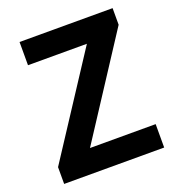

<svg xmlns="http://www.w3.org/2000/svg" viewBox="-134 -848 880 956"><g transform="rotate(-20 306.5 -370.0)"><path d="M43 0H573V-124H225L569 -652V-740H76V-617H388L43 -89Z"/></g></svg>

Font: Genne Gothic Bold
Style: Regular
Weight: 700
Designer: Ryoko NISHIZUKA (kana & ideographs); Paul D. Hunt (Latin, Greek & Cyrillic); Wenlong ZHANG (bopomofo); Sandoll Communica
Foundry: Adobe Systems Incorporated
Version: Version 1.004;PS 1.004;hotconv 16.6.51;makeotf.lib2.5.65220